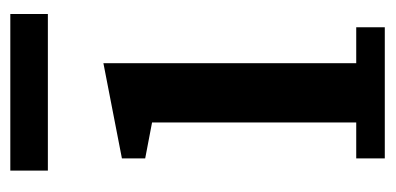

<svg xmlns="http://www.w3.org/2000/svg" viewBox="-212 -536 748 363"><g transform="rotate(-90 161.5 -354.0)"><path d="M44 -54H112V-440L44 -453V-497L224 -532V-54H292V0H44ZM21 -708H317V-637H21Z"/></g></svg>

Font: IBM Plex Serif Medium
Style: Regular
Weight: 500
Designer: Mike Abbink, Paul van der Laan, Pieter van Rosmalen
Foundry: Bold Monday
Version: Version 2.5